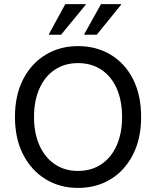

<svg xmlns="http://www.w3.org/2000/svg" viewBox="-20 -911 765 941"><path d="M362.5 10Q273.3 10 203.3 -32.9Q133.3 -75.8 93.3 -153.8Q53.3 -231.7 53.3 -337.5Q53.3 -444.2 93.3 -522.1Q133.3 -600 203.3 -642.5Q273.3 -685 362.5 -685Q452.5 -685 522.5 -642.9Q592.5 -600.8 632.1 -522.9Q671.7 -445 671.7 -337.5Q671.7 -231.7 631.7 -153.3Q591.7 -75 522.1 -32.5Q452.5 10 362.5 10ZM362.5 -73.3Q428.3 -73.3 477.1 -106.3Q525.8 -139.2 552.1 -198.8Q578.3 -258.3 578.3 -337.5Q578.3 -417.5 552.1 -477.1Q525.8 -536.7 477.1 -569.2Q428.3 -601.7 362.5 -601.7Q296.7 -601.7 248.3 -569.2Q200 -536.7 173.3 -477.1Q146.7 -417.5 146.7 -337.5Q146.7 -258.3 173.3 -198.8Q200 -139.2 248.3 -106.3Q296.7 -73.3 362.5 -73.3ZM393.3 -740.8V-744.2L475 -890.8H573.3V-887.5L454.2 -740.8ZM220 -740.8V-744.2L300 -890.8H400V-887.5L279.2 -740.8Z"/></svg>

Font: Funnel Sans
Style: Regular
Weight: 400
Designer: NORD ID, Kristian Moeller
Foundry: Dicotype
Version: Version 1.000